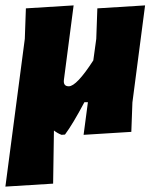

<svg xmlns="http://www.w3.org/2000/svg" viewBox="-29 -496 572 712"><path d="M208 -200Q205 -176 226 -176Q255 -176 317 -272L328 -352L332 -465L509 -476L462 -116L458 -7L281 4L297 -117H284Q241 -36 212 3L199 4Q184 -2 171 -12L168 185L-9 196L63 -352L67 -465L244 -476Z"/></svg>

Font: Alegreya Sans SC Black
Style: Italic
Weight: 900
Italic angle: -7°
Designer: Juan Pablo del Peral
Foundry: Huerta Tipografica
Version: Version 2.007